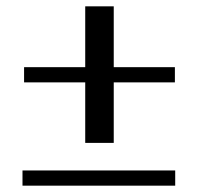

<svg xmlns="http://www.w3.org/2000/svg" viewBox="-20 -593 628 606"><path d="M249 -333H56V-381H249V-573H339V-381H532V-333H339V-142H249ZM51 -55H533V-7H51Z"/></svg>

Font: Trirong
Style: Regular
Weight: 400
Designer: Katatrad Team
Foundry: CadsonDemak
Version: Version 1.001